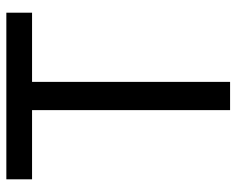

<svg xmlns="http://www.w3.org/2000/svg" viewBox="-90 -655 745 605"><g transform="rotate(-90 282.5 -352.5)"><path d="M238 0V-667.5H327V0ZM20 -624V-705H545V-624Z"/></g></svg>

Font: TikTok Sans Light
Style: Regular
Weight: 300
Version: Version 4.000